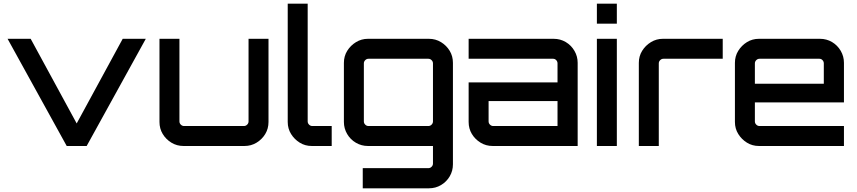

<svg xmlns="http://www.w3.org/2000/svg" viewBox="-20 -790 4638 1039"><path d="M341 0 21 -580H146L395 -122L644 -580H769L449 0Z M973 0Q937 0 907.5 -18Q878 -36 860.5 -65Q843 -94 843 -130V-580H951V-133Q951 -123 958.5 -115.5Q966 -108 976 -108H1300Q1310 -108 1317.5 -115.5Q1325 -123 1325 -133V-580H1433V-130Q1433 -94 1415.5 -65Q1398 -36 1368.5 -18Q1339 0 1303 0H973Z M1667 0Q1631 0 1602 -18Q1573 -36 1555 -65Q1537 -94 1537 -130V-770H1645V-133Q1645 -123 1652.5 -115.5Q1660 -108 1670 -108H1775V0H1667Z M1943 229V120H2298Q2308 120 2315.5 112.5Q2323 105 2323 95V0H1971Q1936 0 1906 -17.5Q1876 -35 1858.5 -65Q1841 -95 1841 -130V-450Q1841 -486 1859 -515Q1877 -544 1906.5 -562Q1936 -580 1971 -580H2301Q2337 -580 2366.5 -562Q2396 -544 2413.5 -515Q2431 -486 2431 -450V99Q2431 135 2413.5 164.5Q2396 194 2366.5 211.5Q2337 229 2301 229ZM1974 -108H2298Q2308 -108 2315.5 -115.5Q2323 -123 2323 -133V-447Q2323 -457 2315.5 -464.5Q2308 -472 2298 -472H1974Q1964 -472 1956.5 -464.5Q1949 -457 1949 -447V-133Q1949 -123 1956.5 -115.5Q1964 -108 1974 -108Z M2646 0Q2610 0 2580.5 -18Q2551 -36 2533.5 -65Q2516 -94 2516 -130V-344H2997V-447Q2997 -457 2990 -464.5Q2983 -472 2973 -472H2516V-580H2976Q3012 -580 3041.5 -562.5Q3071 -545 3088.5 -515Q3106 -485 3106 -450V0ZM2649 -108H2997V-243H2624V-133Q2624 -123 2631.5 -115.5Q2639 -108 2649 -108Z M3210 0V-580H3318V0ZM3210 -662V-770H3318V-662Z M3437 0V-450Q3437 -486 3455 -515Q3473 -544 3502.5 -562Q3532 -580 3567 -580H3891V-472H3570Q3560 -472 3552.5 -464.5Q3545 -457 3545 -447V0Z M4087 0Q4051 0 4022 -18Q3993 -36 3975 -65Q3957 -94 3957 -130V-450Q3957 -486 3975 -515Q3993 -544 4022 -562Q4051 -580 4087 -580H4417Q4453 -580 4482.5 -562.5Q4512 -545 4529.5 -515Q4547 -485 4547 -450V-236H4065V-133Q4065 -123 4072.5 -115.5Q4080 -108 4090 -108H4547V0H4087ZM4065 -337H4438V-447Q4438 -457 4431 -464.5Q4424 -472 4414 -472H4090Q4080 -472 4072.5 -464.5Q4065 -457 4065 -447Z"/></svg>

Font: Orbitron Medium
Style: Regular
Weight: 500
Designer: Matt McInerney
Foundry: The League of Moveable Type
Version: Version 2.001